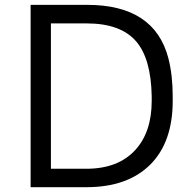

<svg xmlns="http://www.w3.org/2000/svg" viewBox="-20 -779 792 799"><path d="M107.4 0V-758.8H342.8Q622.6 -758.8 680.7 -536.6Q698.7 -466.3 698.7 -378.9V-358.9Q698.7 -187.5 605.5 -94.2Q511.2 0 338.9 0ZM191.9 -76.7H338.9Q471.2 -76.7 542.5 -154.3Q611.3 -229 611.3 -358.9V-378.9Q608.4 -534.7 546.9 -606.4Q482.4 -681.6 340.8 -681.6H191.9Z"/></svg>

Font: Duru Sans
Style: Regular
Weight: 400
Designer: Onur Yazõcõgil
Foundry: Onur Yazõcõgil
Version: Version 1.001